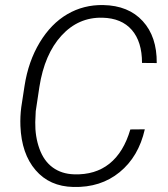

<svg xmlns="http://www.w3.org/2000/svg" viewBox="-20 -741 675 771"><path d="M561.5 -221.7Q536.6 -111.8 460.4 -49.6Q384.3 12.7 274.4 9.8Q179.2 7.8 122.8 -57.9Q66.4 -123.5 62 -234.9Q60.5 -272.9 65.4 -310.5L78.6 -396.5Q93.8 -494.6 139.4 -570.3Q185.1 -646 250.5 -684.1Q315.9 -722.2 394.5 -720.7Q496.1 -718.8 553.2 -656.2Q610.4 -593.8 609.4 -487.8L550.3 -488.3Q550.3 -573.7 509.3 -620.8Q468.3 -668 391.6 -669.9Q294.9 -672.4 226.8 -597.9Q158.7 -523.4 138.2 -392.1L123.5 -294.4L121.6 -250.5Q120.6 -192.9 138.4 -143.6Q156.2 -94.2 191.9 -68.4Q227.5 -42.5 277.3 -41Q362.3 -38.1 419.4 -83.7Q476.6 -129.4 503.4 -221.2Z"/></svg>

Font: TypoPRO Roboto
Style: Italic
Weight: 300
Italic angle: -12°
Designer: Google
Version: Version 2.136; 2016